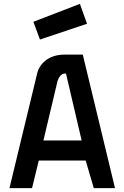

<svg xmlns="http://www.w3.org/2000/svg" viewBox="-20 -975 645 995"><path d="M394 -955 431 -852 187 -770 153 -862ZM172 -592Q176 -611 187 -629Q198 -647 215.5 -661Q233 -675 258 -683.5Q283 -692 316 -692H409L576 0H466L424 -143H181L146 0H29ZM322 -594Q301 -595 290 -579Q279 -563 276 -546L205 -247H403Z"/></svg>

Font: Panefresco 750wt
Style: Regular
Weight: 750
Foundry: Campivisivi & Chank Co
Version: Version 1.000